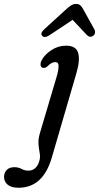

<svg xmlns="http://www.w3.org/2000/svg" viewBox="-151 -682 490 948"><path d="M226 -320 104.5 97Q61 245 -59.5 245Q-95 245 -113 230Q-131 215 -131 192Q-131 170.5 -117.8 157Q-104.5 143.5 -80 143.5Q-59.5 143.5 -44.8 152Q-30 160.5 -9.5 160.5Q11 160.5 26 145Q41 129.5 46 100.5Q48 86.5 44.2 68.8Q40.5 51 39 28.2Q37.5 5.5 45.5 -23L127 -297.5Q138 -334 138.2 -354.8Q138.5 -375.5 122 -375.5Q103 -375.5 83 -354Q70.5 -344 59 -347.5Q51.5 -350 49.5 -360.2Q47.5 -370.5 55 -385Q68.5 -411.5 102 -434Q135.5 -456.5 175.5 -456.5Q224 -456.5 234.8 -421Q245.5 -385.5 226 -320ZM93 -508Q68 -492 57 -505.5Q46.5 -518 67 -537L175.5 -636Q189 -648.5 200.2 -655.5Q211.5 -662.5 224.5 -662.5Q238 -662.5 245.8 -655.5Q253.5 -648.5 260 -636L315.5 -536Q320 -526.5 317.8 -518Q315.5 -509.5 309.5 -505.5Q293 -494 278 -509L207.5 -584Z"/></svg>

Font: Fraunces 72pt S100
Style: Italic
Weight: 400
Italic angle: -16°
Version: Version 1.000; ttfautohint (v1.8.3)